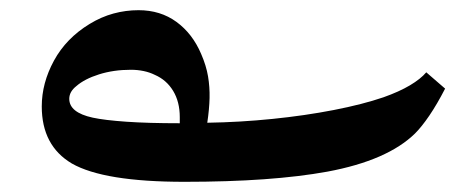

<svg xmlns="http://www.w3.org/2000/svg" viewBox="-20 -492 894 377"><path d="M342 -135Q184 -135 121 -171Q62 -206 62 -283Q62 -329 86 -373Q110 -417 156 -445Q179 -459 203 -465.5Q227 -472 252 -472Q295 -472 326.5 -449Q358 -426 375 -386Q385 -363 388.5 -342Q392 -321 391.5 -299.5Q391 -278 387 -251Q451 -252 515 -258.5Q579 -265 635.5 -276Q692 -287 733 -301Q764 -312 785 -324.5Q806 -337 817 -350L854 -318Q838 -287 823 -265Q808 -243 795 -230Q741 -177 623 -155Q568 -145 498 -140Q428 -135 342 -135ZM333 -250Q333 -253 333 -256.5Q333 -260 333 -262Q333 -292 320 -313.5Q307 -335 284 -345Q274 -350 262 -352.5Q250 -355 237 -355Q203 -355 174.5 -346Q146 -337 130 -323Q116 -312 116 -298Q116 -271 162 -261Q185 -256 228 -253Q271 -250 333 -250Z"/></svg>

Font: Noto Naskh Arabic UI
Style: Regular
Weight: 400
Designer: Monotype Design Team, David Williams, Mohamad Dakak and Nizar Qandah
Foundry: Monotype Imaging Inc.
Version: Version 2.014